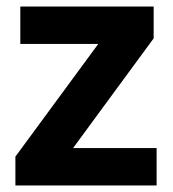

<svg xmlns="http://www.w3.org/2000/svg" viewBox="-20 -566 528 586"><path d="M458 0H27V-88L280 -432H42V-546H449V-449L203 -114H458Z"/></svg>

Font: Noto Sans Sundanese
Style: Bold
Weight: 700
Version: Version 2.003